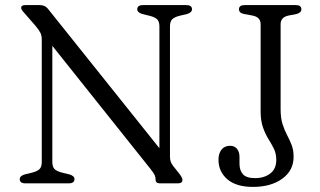

<svg xmlns="http://www.w3.org/2000/svg" viewBox="-20 -720 1257 754"><path d="M272.5 -16.5Q272.5 0 250 0H80Q57.5 0 57.5 -16.5Q57.5 -29 77 -35L106 -42Q127 -47.5 135.5 -56.2Q144 -65 144 -84V-564.5Q144 -580.5 138.5 -591.5Q133 -602.5 119.5 -618.5L75 -669.5Q63 -682.5 63 -689Q63 -700 79.5 -700H136Q146.5 -700 154.5 -696.5Q162.5 -693 171 -682L606 -138V-616Q606 -635 597.5 -643.8Q589 -652.5 567.5 -658L538.5 -665Q519 -671.5 519 -683.5Q519 -700 541.5 -700H711.5Q734 -700 734 -683.5Q734 -671 714.5 -665L685 -658Q664 -652.5 655.8 -643.8Q647.5 -635 647.5 -616V-105Q647.5 -93 650.5 -85Q653.5 -77 659.5 -69L686 -35.5Q696.5 -21 696.5 -13.5Q696.5 0 678.5 0H608Q591 0 591 -14.5Q591 -24.5 587.5 -32.2Q584 -40 571 -56.5L185.5 -540V-84Q185.5 -65 194 -56.2Q202.5 -47.5 224 -42L253 -35Q272.5 -29 272.5 -16.5ZM1133 -104Q1133 -50.5 1088.5 -18.2Q1044 14 973.5 14Q907.5 14 872.8 -16Q838 -46 838 -93Q838 -117.5 850 -132.5Q862 -147.5 884 -147.5Q900.5 -147.5 910.5 -135.8Q920.5 -124 920.5 -104V-77Q920.5 -51 934 -35.8Q947.5 -20.5 982 -20.5Q1017.5 -20.5 1041.2 -38.5Q1065 -56.5 1065 -92Q1065 -116.5 1055.8 -135.5Q1046.5 -154.5 1034.2 -174Q1022 -193.5 1012.8 -219.5Q1003.5 -245.5 1003.5 -284V-625Q1003.5 -653 971 -659L938.5 -665Q918.5 -669 918.5 -683.5Q918.5 -700 940.5 -700H1141.5Q1163.5 -700 1163.5 -683.5Q1163.5 -670 1144.5 -665L1113.5 -659Q1082 -652.5 1082 -625V-291Q1082 -256 1089.8 -232Q1097.5 -208 1107.8 -188.8Q1118 -169.5 1125.5 -150Q1133 -130.5 1133 -104Z"/></svg>

Font: Fraunces 9pt S050 Light
Style: Regular
Weight: 300
Version: Version 1.000; ttfautohint (v1.8.3)